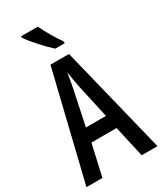

<svg xmlns="http://www.w3.org/2000/svg" viewBox="-231 -1022 933 1105"><g transform="rotate(-30 236.0 -470.0)"><path d="M219 -940H108V-931C134 -890 204 -814 243 -780H306V-792C280 -827 240 -895 219 -940ZM367 0H472L296 -714H173L0 0H106L153 -208H320ZM253 -522 302 -299H169L216 -523C223 -557 231 -598 235 -628C239 -596 245 -563 253 -522Z"/></g></svg>

Font: Noto Sans Malayalam ExtraCondensed Medium
Style: Regular
Weight: 500
Width: 2
Designer: Jelle Bosma - Monotype Design Team
Foundry: Monotype Imaging Inc.
Version: Version 2.104